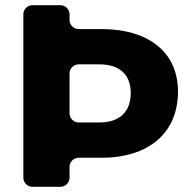

<svg xmlns="http://www.w3.org/2000/svg" viewBox="-20 -720 729 740"><path d="M248 -643V-665C248 -684 232 -700 213 -700H105C86 -700 70 -684 70 -665V-35C70 -16 86 0 105 0H213C232 0 248 -16 248 -35V-77C248 -96 264 -112 283 -112H370C555 -112 666 -209 666 -367C666 -517 555 -608 370 -608H283C264 -608 248 -624 248 -643ZM248 -283V-437C248 -456 264 -472 283 -472H363C441 -472 484 -432 484 -362C484 -289 441 -248 363 -248H283C264 -248 248 -264 248 -283Z"/></svg>

Font: Trueno
Style: RoundBd
Weight: 700
Designer: Julieta Ulanovsky, Jasper
Foundry: Julieta Ulanovsky, Cannot Into Space Fonts
Version: Version 3.001